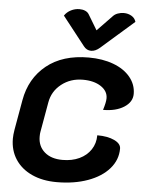

<svg xmlns="http://www.w3.org/2000/svg" viewBox="-63 -1027 818 1086"><g transform="rotate(5 345.5 -484.0)"><path d="M32 -215Q32 -236 37 -266L67 -436Q89 -561 180.5 -635Q272 -709 420 -709Q499 -709 560.5 -686Q622 -663 656.5 -621Q691 -579 691 -526Q691 -480 645 -450.5Q599 -421 526 -421Q540 -465 540 -488Q540 -529 500.5 -555Q461 -581 398 -581Q328 -581 276.5 -540.5Q225 -500 214 -436L184 -266Q182 -257 182 -239Q182 -185 219.5 -152Q257 -119 322 -119Q376 -119 417.5 -138.5Q459 -158 482.5 -193.5Q506 -229 506 -274V-275Q566 -275 603.5 -257Q641 -239 641 -211Q641 -147 597.5 -97Q554 -47 476.5 -19Q399 9 300 9Q219 9 158.5 -19Q98 -47 65 -97.5Q32 -148 32 -215ZM535 -954Q545 -965 561.5 -971Q578 -977 596 -977Q620 -977 639.5 -965.5Q659 -954 665 -933L479 -770Q454 -748 429 -748Q404 -748 387 -770L259 -933Q273 -954 296 -965.5Q319 -977 344 -977Q362 -977 376 -971Q390 -965 397 -954L450 -866Z"/></g></svg>

Font: K2D ExtraBold
Style: Italic
Weight: 800
Italic angle: -10°
Designer: Katatrad Aksorn Co.,Ltd.
Foundry: Cadson Demak Co.,Ltd.
Version: Version 1.000; ttfautohint (v1.6)